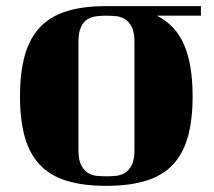

<svg xmlns="http://www.w3.org/2000/svg" viewBox="-20 -533 696 624"><path d="M490 -482Q551 -451 578.5 -387Q606 -323 606 -220Q606 -143 590.5 -88Q575 -33 541.5 2.5Q508 38 454.5 54.5Q401 71 325 71Q250 71 196.5 54.5Q143 38 109.5 2.5Q76 -33 60.5 -88Q45 -143 45 -220Q45 -297 60.5 -352.5Q76 -408 109 -443.5Q142 -479 195 -496Q248 -513 323 -513H633V-482ZM417 -397Q417 -428 408.5 -445Q400 -462 386.5 -470.5Q373 -479 357 -480.5Q341 -482 325 -482H323Q308 -482 292 -480Q276 -478 263.5 -470Q251 -462 243 -444.5Q235 -427 235 -397V-45Q235 -14 243.5 3Q252 20 265 28.5Q278 37 294 38.5Q310 40 325 40Q341 40 357 38.5Q373 37 386.5 28.5Q400 20 408.5 3Q417 -14 417 -45Z"/></svg>

Font: Cafe24 ClassicType
Style: Regular
Weight: 400
Designer: Cafe24 thkim, hmlim, mnelim & 4IR
Foundry: Cafe24
Version: Version 1.000